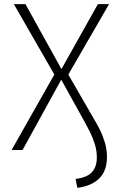

<svg xmlns="http://www.w3.org/2000/svg" viewBox="-20 -725 594 928"><path d="M354 183 345 140Q401 133 424.5 107Q448 81 448 36Q448 2 438 -29.5Q428 -61 415.5 -85.5Q403 -110 394 -127L277 -338H275L89 0H36L245 -369L246 -359L47 -705H103L277 -391L453 -705H507L307 -359V-370L437 -145Q447 -129 461 -101.5Q475 -74 486 -39Q497 -4 497 34Q497 100 460 137Q423 174 354 183Z"/></svg>

Font: Nunito Sans 7pt Condensed ExtraLight
Style: Regular
Weight: 250
Width: 3
Designer: Vernon Adams
Foundry: Vernon Adams
Version: Version 3.101;gftools[0.9.27]